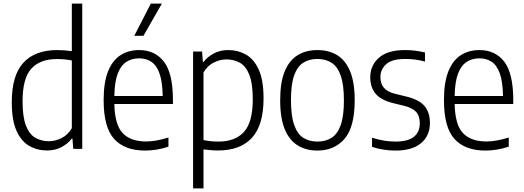

<svg xmlns="http://www.w3.org/2000/svg" viewBox="-20 -828 2914 1068"><path d="M241.5 9Q187.5 9 143 -16.2Q98.5 -41.5 72 -100.2Q45.5 -159 45.5 -259.5Q45.5 -409 110.2 -479.2Q175 -549.5 298.5 -549.5Q318.5 -549.5 339.8 -547.8Q361 -546 379.5 -543.5V-808H437.5V0H387.5L383 -56.5H378.5Q357.5 -28.5 322.2 -9.8Q287 9 241.5 9ZM252 -42.5Q288 -42.5 323 -60.2Q358 -78 379.5 -115V-491.5Q342 -499.5 296 -499.5Q202.5 -499.5 154 -445.8Q105.5 -392 105.5 -265.5Q105.5 -177 124.5 -128.8Q143.5 -80.5 176.8 -61.5Q210 -42.5 252 -42.5Z M787 9.5Q674 9.5 615.2 -54.8Q556.5 -119 556.5 -271Q556.5 -370 581.2 -431.5Q606 -493 650.5 -521.2Q695 -549.5 754 -549.5Q842 -549.5 892 -484.8Q942 -420 942 -270V-249.5H616Q618.5 -133 662.8 -87Q707 -41 793 -41Q846 -41 917 -63V-12Q881 -0.5 849.5 4.5Q818 9.5 787 9.5ZM753.5 -503.5Q714 -503.5 683.5 -484.2Q653 -465 635.2 -419.5Q617.5 -374 616 -294H885Q883.5 -374 867.2 -419.5Q851 -465 822 -484.2Q793 -503.5 753.5 -503.5ZM727 -629 819 -808H880.5L778 -629Z M1054 220V-541.5H1104L1108.5 -484H1113Q1134 -512 1169.2 -530.8Q1204.5 -549.5 1250 -549.5Q1303.5 -549.5 1348 -524.5Q1392.5 -499.5 1419.2 -440.8Q1446 -382 1446 -280.5Q1446 -131.5 1381.2 -61.2Q1316.5 9 1193 9Q1173 9 1151.5 7.2Q1130 5.5 1112 3V220ZM1195 -40.5Q1288.5 -40.5 1337.2 -94.5Q1386 -148.5 1386 -275Q1386 -364 1366.8 -412.2Q1347.5 -460.5 1314.2 -479Q1281 -497.5 1239.5 -497.5Q1203.5 -497.5 1168.5 -479.8Q1133.5 -462 1112 -425V-49Q1149.5 -40.5 1195 -40.5Z M1745.5 9.5Q1683 9.5 1636.5 -18.8Q1590 -47 1564.2 -108.5Q1538.5 -170 1538.5 -270.5Q1538.5 -370.5 1564 -431.8Q1589.5 -493 1636 -521.2Q1682.5 -549.5 1745.5 -549.5Q1808.5 -549.5 1855 -521.5Q1901.5 -493.5 1927.2 -432Q1953 -370.5 1953 -270.5Q1953 -121 1896.5 -55.8Q1840 9.5 1745.5 9.5ZM1745.5 -40.5Q1791 -40.5 1824 -61.2Q1857 -82 1875 -131.8Q1893 -181.5 1893 -269Q1893 -357.5 1875 -408Q1857 -458.5 1823.8 -479.2Q1790.5 -500 1745.5 -500Q1700.5 -500 1667.5 -479.5Q1634.5 -459 1616.5 -409.2Q1598.5 -359.5 1598.5 -272Q1598.5 -183 1616.5 -132.5Q1634.5 -82 1667.5 -61.2Q1700.5 -40.5 1745.5 -40.5Z M2181 9.5Q2111 9.5 2049.5 -11V-62Q2086 -50.5 2117.5 -45.5Q2149 -40.5 2181 -40.5Q2248.5 -40.5 2281.8 -66.8Q2315 -93 2315 -141.5Q2315 -184.5 2293.8 -206.5Q2272.5 -228.5 2228 -239.5L2168 -254Q2098 -271.5 2068.8 -307.2Q2039.5 -343 2039.5 -398.5Q2039.5 -464 2087.8 -506.8Q2136 -549.5 2232 -549.5Q2263 -549.5 2290.5 -546Q2318 -542.5 2344 -536V-485.5Q2314 -493.5 2288.2 -496.8Q2262.5 -500 2233 -500Q2160 -500 2128 -470.8Q2096 -441.5 2096 -400Q2096 -362.5 2115.5 -339.5Q2135 -316.5 2180 -305.5L2240.5 -291Q2313 -273 2342.2 -237.2Q2371.5 -201.5 2371.5 -144.5Q2371.5 -73 2322.2 -31.8Q2273 9.5 2181 9.5Z M2680 9.5Q2567 9.5 2508.2 -54.8Q2449.5 -119 2449.5 -271Q2449.5 -370 2474.2 -431.5Q2499 -493 2543.5 -521.2Q2588 -549.5 2647 -549.5Q2735 -549.5 2785 -484.8Q2835 -420 2835 -270V-249.5H2509Q2511.5 -133 2555.8 -87Q2600 -41 2686 -41Q2739 -41 2810 -63V-12Q2774 -0.5 2742.5 4.5Q2711 9.5 2680 9.5ZM2646.5 -503.5Q2607 -503.5 2576.5 -484.2Q2546 -465 2528.2 -419.5Q2510.5 -374 2509 -294H2778Q2776.5 -374 2760.2 -419.5Q2744 -465 2715 -484.2Q2686 -503.5 2646.5 -503.5Z"/></svg>

Font: Encode Sans SmCnd Lt
Style: Regular
Weight: 300
Width: 4
Designer: Multiple Designers
Foundry: Impallari Type
Version: Version 3.002; ttfautohint (v1.8.3) -l 8 -r 50 -G 200 -x 14 